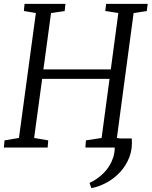

<svg xmlns="http://www.w3.org/2000/svg" viewBox="-22 -763 784 993"><path d="M659.5 -47Q664 6 647 50Q630 94 599 127.2Q568 160.5 529 181.5Q490 202.5 450.5 210L441 183Q482.5 164 515.2 130.8Q548 97.5 563 52.5Q578 7.5 566 -47ZM-2 0 1.5 -37 76 -49.5 163.5 -695.5 101.5 -706 105 -743H316.5L312.5 -706L242 -695.5L202.5 -404H551L590 -695.5L522.5 -706L527 -743H742L737 -706L669 -695.5L582.5 -49.5L654 -37L651 0H419.5L422.5 -37L503.5 -49.5L544.5 -355H196L154.5 -49.5L227.5 -37L224.5 0Z"/></svg>

Font: Merriweather 36pt Light
Style: Italic
Weight: 300
Italic angle: -7.8°
Version: Version 2.101